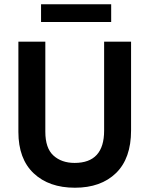

<svg xmlns="http://www.w3.org/2000/svg" viewBox="-20 -869 699 898"><path d="M500 -766H172V-849H500ZM593 -259Q593 -128 522.5 -59.5Q452 9 330.5 9Q209 9 137.5 -58.5Q66 -126 66 -252V-674H192V-253Q192 -176 230 -141.5Q268 -107 329 -107Q467 -107 467 -258V-674H593Z"/></svg>

Font: Hind Colombo SemiBold
Style: Regular
Weight: 600
Designer: Jyotish Sonowal, Aditi Pimprikar
Foundry: Indian Type Foundry
Version: Version 1.000;PS 1.0;hotconv 1.0.86;makeotf.lib2.5.63406; tt